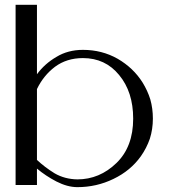

<svg xmlns="http://www.w3.org/2000/svg" viewBox="-20 -769 706 799"><path d="M44.9 -749Q44.9 -499 44.9 1Q75.2 1 133.8 1Q133.8 -21.5 133.8 -67.4Q169.9 -37.1 214.8 -13.7Q260.7 9.8 301.8 9.8Q381.8 9.8 452.1 -24.4Q523.4 -58.6 566.4 -119.1Q589.8 -152.3 603.5 -191.4Q616.2 -231.4 616.2 -275.4Q616.2 -317.4 605.5 -355.5Q593.8 -392.6 573.2 -425.8Q535.2 -486.3 469.7 -524.4Q404.3 -561.5 325.2 -561.5Q262.7 -561.5 214.8 -532.2Q166 -503.9 133.8 -460Q133.8 -491.2 133.8 -554.7Q133.8 -565.4 133.8 -587.9Q133.8 -641.6 133.8 -749Q104.5 -749 44.9 -749ZM133.8 -103.5Q133.8 -202.1 133.8 -398.4Q161.1 -455.1 209 -491.2Q257.8 -527.3 325.2 -527.3Q418 -527.3 475.6 -457Q534.2 -386.7 534.2 -275.4Q534.2 -158.2 464.8 -90.8Q394.5 -22.5 301.8 -22.5Q249 -23.4 207 -47.9Q166 -73.2 133.8 -103.5Z"/></svg>

Font: Suave
Style: Regular
Weight: 400
Designer: Manu Ambady
Version: Version 1.0